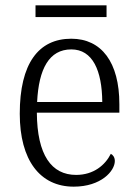

<svg xmlns="http://www.w3.org/2000/svg" viewBox="-20 -689 515 719"><path d="M113 -625H379V-669H113ZM256 10C359 10 410 -49 410 -86C410 -100 403 -109 395 -113C374 -71 331 -34 265 -34C173 -34 119 -108 118 -267H427V-299C427 -456 360 -544 247 -544C124 -544 54 -451 54 -263C54 -89 130 10 256 10ZM363 -307H119C125 -431 164 -504 247 -504C327 -504 362 -425 363 -307Z"/></svg>

Font: Noto Serif Sinhala SemiCondensed Light
Style: Regular
Weight: 300
Width: 4
Designer: Jelle Bosma - Monotype Design Team
Foundry: Monotype Imaging Inc.
Version: Version 2.007